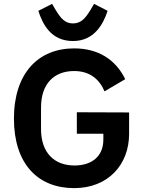

<svg xmlns="http://www.w3.org/2000/svg" viewBox="-20 -960 739 992"><path d="M357 -748C468 -748 514 -837 536 -904L466 -940L447 -908C421 -865 398 -839 357 -839C316 -839 294 -865 268 -908L249 -940L178 -904C200 -837 242 -748 357 -748ZM647 -268V-379L377 -380V-269H514V-239C514 -151 453 -105 365 -105C260 -105 192 -171 192 -293V-405C192 -528 260 -593 363 -593C446 -593 495 -548 520 -488L627 -551C577 -653 487 -710 363 -710C177 -710 52 -581 52 -347C52 -113 176 12 363 12C539 12 647 -110 647 -268Z"/></svg>

Font: Braiins Sans SemiBold
Style: Regular
Weight: 600
Designer: Mike Abbink, Paul van der Laan, Pieter van Rosmalen, Jiri Chlebus, Lubos Buracinsky
Foundry: Bold Monday, Sudetype
Version: Version 1.000;hotconv 1.0.109;makeotfexe 2.5.65596